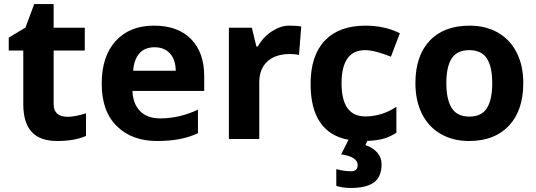

<svg xmlns="http://www.w3.org/2000/svg" viewBox="-20 -682 2632 942"><path d="M243.2 -170.9Q243.2 -108.9 313 -108.9Q347.2 -108.9 401.9 -126V-15.1Q345.7 9.8 260.7 9.8Q175.8 9.8 135 -35.4Q94.2 -80.6 94.2 -170.9V-434.1H22.9V-497.1L105 -546.9L147.9 -662.1H243.2V-545.9H396V-434.1H243.2Z M981.9 -308.1V-235.8H629.9Q632.3 -172.4 667.5 -136.7Q702.6 -101.1 766.1 -101.1Q859.9 -101.1 951.2 -144V-28.8Q873.5 9.8 750.5 9.8Q627.4 9.8 553.2 -63Q479 -135.7 479 -271Q479 -406.2 547.9 -481.2Q616.7 -556.2 734.9 -556.2Q853 -556.2 917.5 -490.2Q981.9 -424.3 981.9 -308.1ZM633.3 -335H842.3Q841.3 -390.1 813.5 -420.2Q785.6 -450.2 738.3 -450.2Q690.9 -450.2 664.1 -420.2Q637.2 -390.1 633.3 -335Z M1458 -551.8 1446.8 -412.1Q1428.7 -417 1402.8 -417Q1331.5 -417 1291.7 -380.4Q1252 -343.8 1252 -277.8V0H1103V-545.9H1215.8L1237.8 -454.1H1245.1Q1270.5 -500 1313.7 -528.1Q1356.9 -556.2 1397.5 -556.2Q1438 -556.2 1458 -551.8Z M1772 -110.8Q1854 -110.8 1924.8 -158.2V-30.8Q1888.7 -7.8 1856 0Q1823.2 7.8 1782.2 9.3L1772.9 29.8Q1809.1 42 1830.6 66.4Q1852.1 90.8 1852.1 122.1Q1852.5 184.6 1815.4 212.4Q1778.3 240.2 1701.2 240.2Q1663.1 240.2 1629.9 230V147.9Q1669.4 158.2 1702.1 158.2Q1734.9 158.2 1734.9 127.9Q1734.9 87.4 1653.8 75.2L1689.9 3.9Q1503.9 -30.8 1503.9 -270Q1503.9 -409.2 1573.2 -482.4Q1642.6 -555.7 1772 -556.2Q1866.7 -556.2 1941.9 -519L1897.9 -403.8Q1817.9 -436 1772 -436Q1655.8 -436 1655.8 -273.4Q1655.8 -110.8 1772 -110.8Z M2547.4 -273.9Q2547.4 -140.6 2477.1 -65.4Q2406.7 9.8 2281.2 9.8Q2202.6 9.8 2142.6 -24.7Q2082.5 -59.1 2050.3 -123.5Q2018.1 -188 2018.1 -273.9Q2018.1 -407.7 2087.9 -481.9Q2157.7 -556.2 2284.2 -556.2Q2362.8 -556.2 2422.9 -522Q2482.9 -487.8 2515.1 -423.8Q2547.4 -359.9 2547.4 -273.9ZM2196.5 -395.8Q2169.9 -355.5 2169.9 -274.4Q2169.9 -193.4 2196.5 -151.6Q2223.1 -109.9 2282.7 -109.9Q2342.3 -109.9 2368.7 -151.1Q2395 -192.4 2395 -273.4Q2395 -354.5 2368.7 -395.3Q2342.3 -436 2282.7 -436Q2223.1 -436 2196.5 -395.8Z"/></svg>

Font: OpenSans-Bold
Style: Bold
Weight: 700
Foundry: Ascender Corporation
Version: Version 1.10